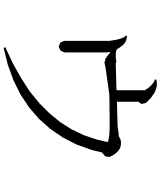

<svg xmlns="http://www.w3.org/2000/svg" viewBox="65 -903 870 1040"><g transform="rotate(90 500.0 -383.0)"><path d="M239.3 32.2 235.4 23.4 323.2 -17.6 403.3 -62.5 475.6 -109.4 539.1 -161.1 593.8 -215.8 641.6 -274.4 680.7 -335.9 711.9 -401.4 735.4 -470.7 748 -523.4 749 -532.2 747.1 -533.2 735.4 -536.1 718.8 -539.1 697.3 -541 671.9 -542H641.6H607.4L568.4 -541H526.4L491.2 -540L372.1 -523.4L345.7 -519.5L326.2 -515.6L314.5 -512.7L313.5 -518.6L304.7 -516.6L296.9 -520.5L289.1 -525.4L274.4 -536.1L263.7 -546.9L261.7 -533.2H263.7V-296.9L253.9 -275.4L232.4 -265.6L210 -275.4L201.2 -296.9V-533.2H202.1L198.2 -560.5L194.3 -584L191.4 -593.8L188.5 -602.5L185.5 -610.4L182.6 -617.2L178.7 -624L172.9 -627L174.8 -636.7L183.6 -634.8L194.3 -632.8L204.1 -628.9L213.9 -623L223.6 -614.3L232.4 -603.5L248 -580.1L250 -581.1L254.9 -577.1L262.7 -576.2L270.5 -575.2H277.3H284.2H291L317.4 -578.1L321.3 -575.2H340.8L367.2 -576.2L400.4 -577.1L440.4 -578.1L468.8 -579.1V-732.4L458 -749L451.2 -757.8L443.4 -765.6L436.5 -772.5L428.7 -778.3L419.9 -784.2L411.1 -786.1V-794.9L421.9 -796.9L433.6 -797.9L447.3 -796.9L460 -793.9L473.6 -789.1L486.3 -782.2L499 -773.4L512.7 -763.7L525.4 -751L538.1 -737.3L543 -713.9L531.2 -697.3V-581.1L540 -582L600.6 -583L658.2 -585L669.9 -585.9L696.3 -589.8L718.8 -591.8L723.6 -594.7L737.3 -601.6L752.9 -603.5L767.6 -602.5L783.2 -597.7L796.9 -588.9L809.6 -576.2L820.3 -560.5L830.1 -542L827.1 -518.6L809.6 -502.9H806.6L792 -444.3L762.7 -362.3L724.6 -288.1L677.7 -219.7L623 -158.2L561.5 -105.5L491.2 -58.6L414.1 -20.5L330.1 9.8L240.2 32.2Z"/></g></svg>

Font: Kurinto Seri
Style: Regular
Weight: 400
Designer: Kurinto was developed by Clint Goss from a range of fonts that are compatible with the SIL Open Font License Version 1.1
Foundry: Clinton F. Goss
Version: Version 2.196; July 25, 2020